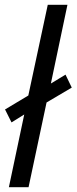

<svg xmlns="http://www.w3.org/2000/svg" viewBox="-20 -780 319 800"><path d="M17 0H99L174 -353L279 -415L253 -469L192 -432L261 -760H179L98 -382L1 -324L28 -270L81 -303Z"/></svg>

Font: Noto Sans Display SemiCondensed
Style: Italic
Weight: 400
Width: 4
Italic angle: -12°
Designer: Monotype Design Team
Foundry: Monotype Imaging Inc.
Version: Version 1.900